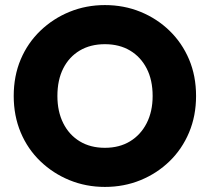

<svg xmlns="http://www.w3.org/2000/svg" viewBox="-20 -729 826 756"><path d="M393 7Q319 7 254 -19.5Q189 -46 139 -94Q89 -142 61.5 -207.5Q34 -273 34 -351Q34 -430 61.5 -495Q89 -560 139 -608Q189 -656 254 -682.5Q319 -709 393 -709Q468 -709 533 -682.5Q598 -656 647.5 -608Q697 -560 724.5 -495Q752 -430 752 -351Q752 -273 724.5 -207.5Q697 -142 647.5 -94Q598 -46 533 -19.5Q468 7 393 7ZM393 -147Q450 -147 492 -172.5Q534 -198 557.5 -244Q581 -290 581 -351Q581 -414 557.5 -459.5Q534 -505 492 -530Q450 -555 393 -555Q336 -555 294 -530Q252 -505 229 -459.5Q206 -414 206 -351Q206 -290 229 -244Q252 -198 294 -172.5Q336 -147 393 -147Z"/></svg>

Font: Parkinsans
Style: Bold
Weight: 700
Designer: Red Stone, Indian Type Foundry
Foundry: Indian Type Foundry
Version: Version 1.000